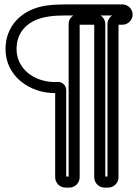

<svg xmlns="http://www.w3.org/2000/svg" viewBox="-20 -712 626 870"><path d="M467 -603V88H457V-603C457 -620 448 -634 436 -642H488C476 -634 467 -620 467 -603ZM291 -603V88H280V-304C280 -324 263 -341 243 -341H241L230 -340C130 -341 55 -403 55 -490C55 -566 104 -623 200 -637C224 -641 250 -642 280 -642H312C300 -634 291 -620 291 -603ZM277 138H294C320 138 341 117 341 91V-600H407V91C407 117 428 138 454 138H470C496 138 517 117 517 91V-600H535C560 -600 581 -621 581 -646C581 -671 560 -692 535 -692H280C250 -692 220 -691 192 -687C76 -671 5 -592 5 -490C5 -368 112 -290 230 -290V91C230 117 251 138 277 138Z"/></svg>

Font: DIN Rundschrift
Style: MittelKont
Weight: 400
Version: Version 1.027